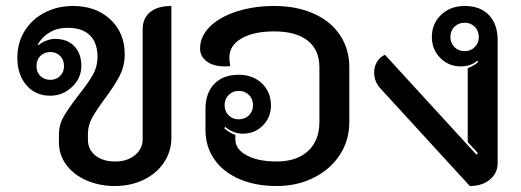

<svg xmlns="http://www.w3.org/2000/svg" viewBox="-20 -613 1742 642"><path d="M177 -137V-162Q177 -196 193 -223.5Q209 -251 242 -294Q274 -334 290 -362Q306 -390 306 -423Q306 -470 280.5 -495Q255 -520 207 -520Q172 -520 146.5 -505Q121 -490 106 -464L109 -462Q119 -471 134.5 -477Q150 -483 164 -483Q205 -483 228.5 -458.5Q252 -434 252 -392Q252 -352 221 -322.5Q190 -293 148 -293Q98 -293 68 -328.5Q38 -364 38 -420Q38 -470 62.5 -509.5Q87 -549 129.5 -571Q172 -593 224 -593Q301 -593 349 -548Q397 -503 397 -432Q397 -392 379.5 -358.5Q362 -325 329 -281Q301 -243 287.5 -218Q274 -193 274 -166V-146Q274 -113 299 -93Q324 -73 366 -73Q405 -73 431 -94Q457 -115 457 -147V-515Q457 -552 482 -572.5Q507 -593 553 -593V-152Q553 -107 528.5 -70Q504 -33 460.5 -12Q417 9 364 9Q313 9 270 -9.5Q227 -28 202 -61.5Q177 -95 177 -137ZM194 -392Q194 -413 181 -426Q168 -439 148 -439Q128 -439 115 -426Q102 -413 102 -392Q102 -372 115 -359Q128 -346 148 -346Q168 -346 181 -359Q194 -372 194 -392Z M667 -179V-247Q667 -302 696.5 -332.5Q726 -363 778 -363Q826 -363 856 -334Q886 -305 886 -260Q886 -221 859 -193.5Q832 -166 792 -166Q776 -166 760.5 -172Q745 -178 733 -189L730 -184Q748 -168 767 -162V-147Q767 -114 805 -93.5Q843 -73 905 -73Q972 -73 1010 -108Q1048 -143 1048 -205V-388Q1048 -446 1009 -477Q970 -508 897 -508Q828 -508 787.5 -484.5Q747 -461 747 -421Q747 -407 750 -392Q743 -391 731 -391Q694 -391 671.5 -407.5Q649 -424 649 -451Q649 -491 681.5 -523.5Q714 -556 771 -574.5Q828 -593 897 -593Q972 -593 1029 -567.5Q1086 -542 1117 -495.5Q1148 -449 1148 -388V-205Q1148 -144 1116.5 -95.5Q1085 -47 1029.5 -19Q974 9 905 9Q834 9 780 -14.5Q726 -38 696.5 -80.5Q667 -123 667 -179ZM826 -261Q826 -282 812.5 -295.5Q799 -309 778 -309Q758 -309 744.5 -295.5Q731 -282 731 -261Q731 -241 744.5 -227.5Q758 -214 778 -214Q799 -214 812.5 -227.5Q826 -241 826 -261Z M1255 -314Q1231 -338 1231 -371Q1231 -390 1240.5 -406Q1250 -422 1267 -430L1573 -96L1578 -101L1544 -138V-385Q1567 -394 1579 -406L1576 -410Q1554 -391 1520 -391Q1480 -391 1452 -419.5Q1424 -448 1424 -489Q1424 -534 1455 -563.5Q1486 -593 1534 -593Q1586 -593 1615 -562.5Q1644 -532 1644 -479V-68Q1644 -34 1618 -12.5Q1592 9 1551 9ZM1581 -489Q1581 -510 1567.5 -523.5Q1554 -537 1534 -537Q1513 -537 1499.5 -523.5Q1486 -510 1486 -489Q1486 -469 1499.5 -455.5Q1513 -442 1534 -442Q1554 -442 1567.5 -455.5Q1581 -469 1581 -489Z"/></svg>

Font: K2D Medium
Style: Regular
Weight: 500
Designer: Katatrad Aksorn Co.,Ltd.
Foundry: Cadson Demak Co.,Ltd.
Version: Version 1.000; ttfautohint (v1.6)